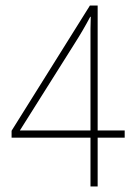

<svg xmlns="http://www.w3.org/2000/svg" viewBox="-20 -769 491 696"><path d="M432 -270H334V-93H308V-270H22V-295L306 -749H334V-296H432ZM308 -296V-615Q308 -644 308 -664.5Q308 -685 309 -708H307Q281 -659 251 -612L52 -296Z"/></svg>

Font: Noto Sans Telugu UI Condensed Thin
Style: Regular
Weight: 100
Width: 3
Designer: Jelle Bosma - Monotype Design Team
Foundry: Monotype Imaging Inc.
Version: Version 2.005; ttfautohint (v1.8.4.7-5d5b)